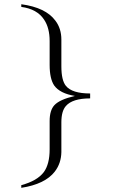

<svg xmlns="http://www.w3.org/2000/svg" viewBox="-20 -818 540 912"><path d="M81.1 -785.2Q156.2 -775.4 189.5 -724.6Q215.8 -685.5 215.8 -623V-509.8Q215.8 -444.3 237.3 -412.1Q264.6 -374 335.9 -362.3Q263.7 -345.7 238.3 -318.4Q215.8 -293.9 215.8 -243.2V-108.4Q215.8 -39.1 188.5 -1Q157.2 41 81.1 61.5V74.2Q194.3 56.6 240.2 -2.9Q270.5 -42 271.5 -95.7V-237.3Q271.5 -290 293 -314.5Q324.2 -350.6 408.2 -350.6V-374Q322.3 -374 293 -410.2Q271.5 -436.5 271.5 -502.9V-629.9Q271.5 -682.6 243.2 -719.7Q197.3 -782.2 81.1 -797.9Z"/></svg>

Font: Batang
Style: Regular
Weight: 400
Version: Version 2.21